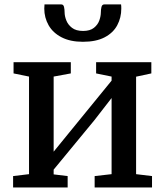

<svg xmlns="http://www.w3.org/2000/svg" viewBox="-20 -830 731 850"><path d="M38 0V-50.5L108.5 -59V-491L40 -505V-554.5H293.5V-505L217.5 -491V-158.5L288 -245L474 -473V-491L405.5 -505V-554.5H650V-505L582.5 -490.5V-59L653 -50.5V0H399V-50.5L474 -59V-396L398 -298L217.5 -79V-58L279.5 -50.5V0ZM251 -810.5Q261 -810.5 263.5 -799Q266 -787.5 266 -775.5Q266 -759 273.5 -739.8Q281 -720.5 298.8 -706.8Q316.5 -693 348 -693Q378.5 -693 395.8 -706.8Q413 -720.5 419.8 -739.8Q426.5 -759 426.5 -775.5Q426.5 -787.5 429.2 -799Q432 -810.5 442 -810.5H516Q516.5 -806.5 516.8 -801.2Q517 -796 517 -792Q517 -752 499 -718.2Q481 -684.5 443.2 -664.8Q405.5 -645 347 -645Q291 -645 252.8 -664.8Q214.5 -684.5 195.2 -718.2Q176 -752 176 -792Q176 -796.5 176.5 -801Q177 -805.5 177 -810.5Z"/></svg>

Font: Merriweather 20pt Medium
Style: Regular
Weight: 500
Version: Version 2.100